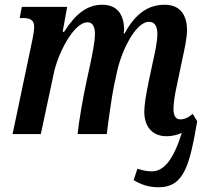

<svg xmlns="http://www.w3.org/2000/svg" viewBox="-20 -565 863 809"><path d="M682 9C706 9 728 3 746 -5C712 104 672 157 620 157C595 157 576 151 559 146L543 194C574 212 604 224 648 224C757 224 779 129 811 -54L792 -85C773 -69 757 -62 739 -62C721 -62 711 -77 711 -105C711 -132 717 -169 726 -209L749 -319C757 -356 768 -404 768 -439C768 -495 744 -545 674 -545C604 -545 550 -507 505 -424H501C502 -430 503 -437 503 -442C502 -496 480 -545 411 -545C349 -545 300 -509 250 -431H244L263 -536H72L63 -489H76C105 -489 124 -482 124 -452C124 -440 121 -420 117 -400L33 0H152L206 -253C222 -335 289 -471 349 -471C375 -471 380 -444 380 -422C380 -388 368 -332 361 -298L345 -224C330 -157 311 -45 307 0H430C435 -45 451 -159 460 -202L474 -267C493 -352 552 -474 608 -473C636 -473 643 -448 643 -421C643 -384 629 -328 623 -299L606 -219C594 -159 588 -123 588 -94C588 -37 617 9 682 9Z"/></svg>

Font: Noto Serif Condensed SemiBold
Style: Italic
Weight: 600
Width: 3
Italic angle: -12°
Designer: Monotype Design Team
Foundry: Monotype Imaging Inc.
Version: Version 2.014